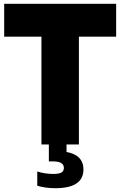

<svg xmlns="http://www.w3.org/2000/svg" viewBox="-20 -760 633 1010"><path d="M330 0V39.5Q373.5 47 396.2 70.2Q419 93.5 419 131Q419 230 271 230Q218.5 230 176 217V142Q194.5 148.5 217.8 151.8Q241 155 260 155Q289.5 155 302.8 147.8Q316 140.5 316 123Q316 89 258 89H237V0H198V-567H2V-740H591V-567H395V0Z"/></svg>

Font: Encode Sans Condensed Black
Style: Regular
Weight: 900
Width: 3
Designer: Multiple Designers
Foundry: Impallari Type
Version: Version 2.000